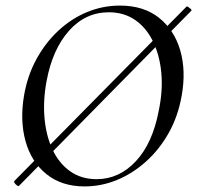

<svg xmlns="http://www.w3.org/2000/svg" viewBox="-20 -656 706 688"><path d="M48 10Q46 12 41 8.5Q36 5 32.5 0Q29 -5 31 -7L648 -632Q650 -634 654.5 -631Q659 -628 663.5 -624Q668 -620 665 -617ZM283 12Q201 12 146.5 -32Q92 -76 71.5 -150Q51 -224 66 -313Q78 -384 110 -443Q142 -502 188.5 -545.5Q235 -589 291.5 -612.5Q348 -636 410 -636Q495 -636 550 -592Q605 -548 626 -475Q647 -402 631 -313Q618 -239 584.5 -179.5Q551 -120 503 -77Q455 -34 399 -11Q343 12 283 12ZM326 -14Q407 -14 467 -78.5Q527 -143 549 -260Q564 -332 558 -395.5Q552 -459 528 -508Q504 -557 464 -584.5Q424 -612 370 -612Q286 -612 227 -545.5Q168 -479 147 -366Q134 -297 139.5 -233.5Q145 -170 168 -120.5Q191 -71 231 -42.5Q271 -14 326 -14Z"/></svg>

Font: Cormorant Light Medium
Style: Italic
Weight: 500
Italic angle: -10°
Version: Version 4.000